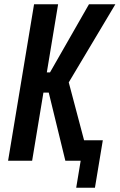

<svg xmlns="http://www.w3.org/2000/svg" viewBox="-20 -755 562 902"><path d="M338 127 359 0H287L209 -320H184L131 0H18L140 -735H253L200 -415H215L398 -735H522L303 -368L375 -96H463L426 127Z"/></svg>

Font: Iosevka Curly Oblique
Style: Bold
Weight: 700
Italic angle: -9°
Monospace: yes
Designer: Belleve Invis
Foundry: Belleve Invis
Version: Version 11.1.0; ttfautohint (v1.8.3)